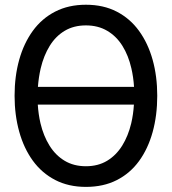

<svg xmlns="http://www.w3.org/2000/svg" viewBox="-20 -754 707 790"><path d="M333.5 15Q262 15 207 -13.5Q152 -42 115 -93Q78 -144 59 -212.5Q40 -281 40 -360Q40 -440 59 -508Q78 -576 115 -627Q152 -678 207 -706.2Q262 -734.5 333.5 -734.5Q405.5 -734.5 460.2 -706.2Q515 -678 552 -627Q589 -576 608 -508Q627 -440 627 -360Q627 -279 608 -210.5Q589 -142 552 -91.2Q515 -40.5 460.2 -12.8Q405.5 15 333.5 15ZM531.5 -396.5Q529 -436.5 520.5 -473Q508.5 -525.5 483.8 -565.2Q459 -605 421.2 -627.2Q383.5 -649.5 333.5 -649.5Q283.5 -649.5 246.2 -627.2Q209 -605 184.5 -565.2Q160 -525.5 147.5 -473Q139 -436.5 136 -396.5ZM333.5 -70Q383.5 -70 420.8 -92.5Q458 -115 482.8 -154.8Q507.5 -194.5 520 -247Q528.5 -283.5 531 -323.5H135.5Q138 -283.5 146.5 -247Q159 -194.5 183.8 -154.8Q208.5 -115 246 -92.5Q283.5 -70 333.5 -70Z"/></svg>

Font: Cns Manrope Med
Style: Regular
Weight: 500
Designer: Mikhail Sharanda
Foundry: Mikhail Sharanda
Version: Version 4.504